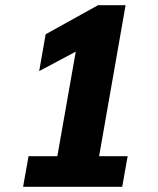

<svg xmlns="http://www.w3.org/2000/svg" viewBox="-20 -720 610 740"><path d="M90 -118H201L272 -521L131 -446L156 -588L358 -700H464L362 -118H472L451 0H69Z"/></svg>

Font: Sarabun ExtraBold
Style: Italic
Weight: 800
Italic angle: -10°
Designer: Suppakit Chalermlarp | Katatrad Co.,Ltd.
Foundry: Cadson Demak Co.,Ltd.
Version: Version 1.000; ttfautohint (v1.6)